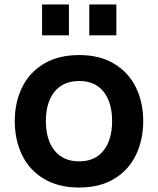

<svg xmlns="http://www.w3.org/2000/svg" viewBox="-20 -821 706 858"><path d="M46 0ZM46 -280Q46 -363 78.5 -430Q111 -497 176 -536Q241 -575 334 -575Q426 -575 490.5 -536Q555 -497 587.5 -430Q620 -363 620 -280Q620 -196 587.5 -128.5Q555 -61 490.5 -22Q426 17 334 17Q241 17 176 -22Q111 -61 78.5 -128.5Q46 -196 46 -280ZM481 -280Q481 -363 443 -411Q405 -459 334 -459Q262 -459 223.5 -411Q185 -363 185 -280Q185 -197 223.5 -148.5Q262 -100 334 -100Q405 -100 443 -148.5Q481 -197 481 -280ZM379 -801H500V-663H379ZM168 -801H288V-663H168Z"/></svg>

Font: Biryani
Style: Bold
Weight: 700
Designer: Dan Reynolds and Mathieu Reguer
Foundry: Dan Reynolds and Mathieu Reguer
Version: Version 1.004; ttfautohint (v1.1) -l 5 -r 5 -G 72 -x 0 -D la